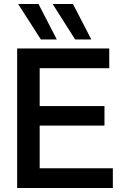

<svg xmlns="http://www.w3.org/2000/svg" viewBox="-20 -943 611 963"><path d="M66 0V-700H528V-601H179V-411H504V-313H179V-99H546V0ZM357 -745 244 -923H346L438 -745ZM185 -745 71 -923H173L265 -745Z"/></svg>

Font: Georama Medium
Style: Regular
Weight: 500
Designer: Jean-Baptiste Levee
Foundry: Production Type
Version: Version 1.000